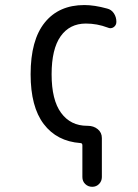

<svg xmlns="http://www.w3.org/2000/svg" viewBox="-20 -550 540 750"><path d="M293.9 8.8Q202.1 2 150.9 -65.4Q99.6 -132.8 99.6 -259.8Q99.6 -393.6 154.8 -461.9Q210 -530.3 309.6 -530.3Q348.6 -530.3 398.4 -516.6Q415 -512.7 424.8 -498Q434.6 -483.4 434.6 -464.8Q434.6 -451.2 423.8 -443.8Q413.1 -436.5 400.4 -442.4Q359.4 -458 315.4 -458Q252 -458 216.8 -408.2Q181.6 -358.4 181.6 -259.8Q181.6 -159.2 218.8 -108.9Q255.9 -58.6 320.3 -58.6H322.3Q345.7 -58.6 361.8 -45.4Q377.9 -32.2 377.9 -10.7V141.6Q377.9 157.2 367.2 168.5Q356.4 179.7 340.3 179.7Q324.2 179.7 313 168.9Q301.8 158.2 301.8 141.6V17.6Q301.8 8.8 293.9 8.8Z"/></svg>

Font: Rounded Mgen+ 1m regular
Style: Regular
Weight: 400
Designer: [Source Han Sans]
Ryoko NISHIZUKA  (kana & ideographs); Paul D. Hunt (Latin, Greek & Cyrillic); Wenlong ZHANG  (bopomofo
Version: Version 1.059.20150602